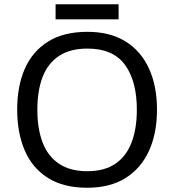

<svg xmlns="http://www.w3.org/2000/svg" viewBox="-20 -875 821 905"><path d="M720 -358Q720 -247 682.5 -164.5Q645 -82 572 -36Q499 10 391 10Q280 10 206.5 -36Q133 -82 97 -165Q61 -248 61 -359Q61 -469 97 -551Q133 -633 206.5 -679Q280 -725 392 -725Q499 -725 572 -679.5Q645 -634 682.5 -551.5Q720 -469 720 -358ZM156 -358Q156 -268 181 -203Q206 -138 258.5 -103Q311 -68 391 -68Q472 -68 523.5 -103Q575 -138 600 -203Q625 -268 625 -358Q625 -493 569 -569.5Q513 -646 392 -646Q311 -646 258.5 -611.5Q206 -577 181 -512.5Q156 -448 156 -358ZM539 -855V-784H242V-855Z"/></svg>

Font: Noto Sans Thaana
Style: Regular
Weight: 400
Designer: Monotype Design Team
Foundry: Monotype Imaging Inc.
Version: Version 2.001